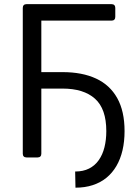

<svg xmlns="http://www.w3.org/2000/svg" viewBox="-20 -747 662 911"><path d="M105.8 -727.3H509.2Q517.8 -727.3 522.4 -722.7Q527 -718 527 -709.5V-666.9Q527 -658.4 522.4 -653.8Q517.8 -649.1 509.2 -649.1H176.1V-17.8Q176.1 -9.2 171.5 -4.6Q166.9 0 158.4 0H105.8Q97.3 0 92.7 -4.6Q88.1 -9.2 88.1 -17.8V-709.5Q88.1 -718 92.7 -722.7Q97.3 -727.3 105.8 -727.3ZM174.7 -326.7V-404.8H277Q370 -404.8 435.7 -374.3Q501.4 -343.8 536.2 -281.6Q571 -219.5 571 -125Q571 -75.6 561.3 -33.9Q551.5 7.8 532.3 40.7Q513.1 73.5 485.1 96.4Q457 119.3 420.1 131.4Q383.2 143.5 338.1 143.5L336.6 66.8Q375 66.8 402.9 52.6Q430.8 38.4 448.9 12.4Q467 -13.5 475.7 -48.5Q484.4 -83.5 484.4 -125Q484.4 -230.5 430.8 -278.6Q377.1 -326.7 277 -326.7Z"/></svg>

Font: DeltaSans
Style: Regular
Weight: 400
Designer: Rasmus Andersson
Foundry: rsms
Version: Version 3.012